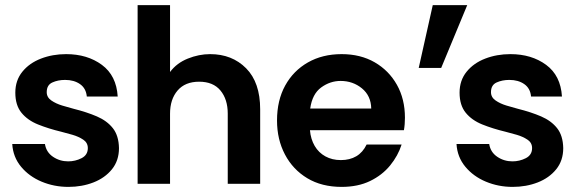

<svg xmlns="http://www.w3.org/2000/svg" viewBox="-20 -720 2254 752"><path d="M248 12Q192 12 143 -8.5Q94 -29 62.5 -67Q31 -105 28 -156H156Q161 -124 187.5 -106Q214 -88 247 -88Q275 -88 299.5 -100.5Q324 -113 324 -140Q324 -161 306 -173Q288 -185 264 -192Q240 -199 220 -204Q170 -216 129 -232.5Q88 -249 64 -278.5Q40 -308 40 -357Q40 -405 67.5 -439Q95 -473 140.5 -490.5Q186 -508 239 -508Q322 -508 379 -466Q436 -424 441 -342H320Q317 -374 293.5 -390.5Q270 -407 235 -407Q207 -407 185 -397Q163 -387 163 -359Q163 -339 181 -326.5Q199 -314 224 -306.5Q249 -299 268 -294Q320 -281 359.5 -264Q399 -247 422 -218Q445 -189 446 -140Q446 -91 418.5 -57Q391 -23 346 -5.5Q301 12 248 12Z M519 0V-700H646V-438Q672 -473 715.5 -490.5Q759 -508 803 -508Q889 -508 944 -452.5Q999 -397 999 -292V0H872V-275Q872 -331 843.5 -365.5Q815 -400 760 -400Q705 -400 675.5 -365.5Q646 -331 646 -275V0Z M1318 12Q1240 12 1183.5 -22Q1127 -56 1096 -115Q1065 -174 1065 -248Q1065 -327 1097 -385Q1129 -443 1186 -475.5Q1243 -508 1318 -508Q1392 -508 1447.5 -476Q1503 -444 1534.5 -388Q1566 -332 1566 -259Q1566 -246 1565 -233.5Q1564 -221 1562 -210H1194Q1197 -175 1212.5 -148.5Q1228 -122 1254.5 -107.5Q1281 -93 1315 -93Q1350 -93 1375.5 -108Q1401 -123 1416 -154H1553Q1539 -110 1508 -72Q1477 -34 1429.5 -11Q1382 12 1318 12ZM1195 -295H1434Q1433 -345 1397.5 -374Q1362 -403 1314 -403Q1273 -403 1238 -377.5Q1203 -352 1195 -295Z M1620 -454 1675 -700H1810L1708 -454Z M1988 12Q1932 12 1883 -8.5Q1834 -29 1802.5 -67Q1771 -105 1768 -156H1896Q1901 -124 1927.5 -106Q1954 -88 1987 -88Q2015 -88 2039.5 -100.5Q2064 -113 2064 -140Q2064 -161 2046 -173Q2028 -185 2004 -192Q1980 -199 1960 -204Q1910 -216 1869 -232.5Q1828 -249 1804 -278.5Q1780 -308 1780 -357Q1780 -405 1807.5 -439Q1835 -473 1880.5 -490.5Q1926 -508 1979 -508Q2062 -508 2119 -466Q2176 -424 2181 -342H2060Q2057 -374 2033.5 -390.5Q2010 -407 1975 -407Q1947 -407 1925 -397Q1903 -387 1903 -359Q1903 -339 1921 -326.5Q1939 -314 1964 -306.5Q1989 -299 2008 -294Q2060 -281 2099.5 -264Q2139 -247 2162 -218Q2185 -189 2186 -140Q2186 -91 2158.5 -57Q2131 -23 2086 -5.5Q2041 12 1988 12Z"/></svg>

Font: Rethink Sans
Style: Bold
Weight: 700
Designer: The Rethink Sans project authors (Hans Thiessen). DM Sans designed by Colophon Foundry.
Foundry: Rethink Communications LLC
Version: Version 1.001